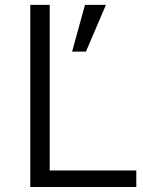

<svg xmlns="http://www.w3.org/2000/svg" viewBox="-20 -751 575 771"><path d="M101.6 0V-731.4H179.7V-66.4H527.3V0ZM269.5 -543.9 321.3 -731.4H405.3L325.2 -543.9Z"/></svg>

Font: Gothic A1
Style: Regular
Weight: 400
Designer: HanYang I&C Co.,Ltd.
Foundry: HanYang I&C Co.,Ltd.
Version: Version 2.50